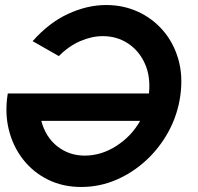

<svg xmlns="http://www.w3.org/2000/svg" viewBox="-20 -732 790 765"><path d="M303.5 13Q230.5 13 171.2 -16.2Q112 -45.5 71.8 -97Q31.5 -148.5 15 -215.8Q-1.5 -283 11 -359.5H573.5Q580.5 -426.5 557.5 -478Q534.5 -529.5 490.2 -558.8Q446 -588 389.5 -588Q345.5 -588 299.8 -568.2Q254 -548.5 214.5 -508.5L110 -568Q175 -641.5 251.5 -676.8Q328 -712 403 -712Q471 -712 529.2 -685.5Q587.5 -659 629.5 -610.5Q671.5 -562 690.5 -496Q709.5 -430 698.5 -351Q688 -276 652.8 -210.2Q617.5 -144.5 563.5 -94.2Q509.5 -44 443 -15.5Q376.5 13 303.5 13ZM317 -112Q384 -112 444 -150.8Q504 -189.5 538.5 -250.5H144.5Q162 -185 209 -148.5Q256 -112 317 -112Z"/></svg>

Font: Urbanist
Style: Bold Italic
Weight: 700
Italic angle: -8°
Designer: Corey Hu
Foundry: Corey Hu
Version: Version 1.330; ttfautohint (v1.8.4.7-5d5b)